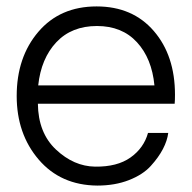

<svg xmlns="http://www.w3.org/2000/svg" viewBox="-20 -573 598 598"><path d="M525 -278Q525 -260 524 -250H98Q99 -159 154.5 -107Q210 -55 276 -54Q345 -53 386.5 -82.5Q428 -112 441 -159H504Q501 -135 487.5 -109Q474 -83 449.5 -56Q425 -29 381.5 -12Q338 5 283 5Q169 4 100.5 -76Q32 -156 32 -274Q32 -395 99.5 -474Q167 -553 281 -553Q393 -553 459 -476.5Q525 -400 525 -278ZM282 -492Q203 -492 155.5 -441.5Q108 -391 99 -307H461Q453 -391 406.5 -441.5Q360 -492 282 -492Z"/></svg>

Font: Oakes Grotesk Light
Style: Regular
Weight: 300
Designer: Samuel Oakes
Foundry: Samuel Oakes
Version: Version 1.000;PS 001.000;hotconv 1.0.88;makeotf.lib2.5.64775